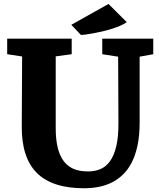

<svg xmlns="http://www.w3.org/2000/svg" viewBox="-20 -958 822 991"><path d="M348.1 -830.1 540 -937.5 634.3 -843.8Q620.6 -833.5 599.1 -824.5Q577.6 -815.4 553.2 -807.9Q528.8 -800.3 503.4 -794.7Q478 -789.1 456.3 -785.2Q434.6 -781.2 418.7 -779.3Q402.8 -777.3 397.5 -777.8ZM94.2 -666.5 17.1 -678.2V-758.3H350.1V-678.2L267.6 -667V-297.9Q267.6 -248.5 274.4 -212.6Q281.2 -176.8 293.5 -151.9Q305.7 -127 322 -111.6Q338.4 -96.2 356.9 -87.6Q375.5 -79.1 395.5 -76.2Q415.5 -73.2 435.5 -73.2Q469.2 -73.2 497.8 -85Q526.4 -96.7 547.4 -125.5Q568.4 -154.3 580.1 -202.9Q591.8 -251.5 591.3 -325.2L589.8 -665.5L507.8 -678.2V-758.3H771V-678.2L700.7 -665.5V-325.7Q700.7 -258.8 689.9 -207.8Q679.2 -156.7 659.7 -118.9Q640.1 -81.1 613.3 -55.7Q586.4 -30.3 554.7 -14.9Q522.9 0.5 487.1 7.1Q451.2 13.7 414.1 13.7Q250 13.7 170.7 -64.9Q91.3 -143.6 92.3 -305.2Z"/></svg>

Font: Merriweather
Style: Heavy
Weight: 900
Version: Version 1.003